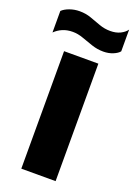

<svg xmlns="http://www.w3.org/2000/svg" viewBox="-207 -927 691 989"><g transform="rotate(20 139.0 -432.5)"><path d="M235 -711Q202 -711 171 -721.5Q140 -732 111 -742.5Q82 -753 54 -753Q23 -753 -1.5 -742.5Q-26 -732 -44 -714V-832Q-30 -846 -4 -855.5Q22 -865 51 -865Q85 -865 114 -854.5Q143 -844 172 -833.5Q201 -823 232 -823Q264 -823 287 -834.5Q310 -846 322 -863V-744Q312 -731 288 -721Q264 -711 235 -711ZM45 0V-644H233V0Z"/></g></svg>

Font: Kanit
Style: Bold
Weight: 700
Designer: Katatrad Team
Foundry: CadsonDemak
Version: Version 2.000; ttfautohint (v1.8.3)